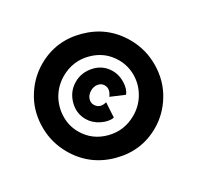

<svg xmlns="http://www.w3.org/2000/svg" viewBox="-156 -899 1129 1099"><g transform="rotate(30 408.5 -350.0)"><path d="M92 -157Q37 -248 37 -350Q37 -500 146 -608.5Q255 -717 408 -717Q511 -717 599.5 -664Q688 -611 734 -526Q780 -442 780 -350Q780 -200 670.5 -91.5Q561 17 408 17Q310 17 225 -31Q140 -79 92 -157ZM213 -227Q246 -175 297.5 -145Q349 -115 408 -115Q502 -115 569.5 -183.5Q637 -252 637 -350Q637 -411 609 -463Q578 -520 524.5 -552.5Q471 -585 408 -585Q314 -585 246.5 -516.5Q179 -448 179 -350Q179 -284 213 -227ZM464 -340 546 -286Q534 -252 493.5 -225Q453 -198 409 -198Q346 -198 300.5 -245Q255 -292 255 -356Q255 -417 299 -465.5Q343 -514 409 -514Q451 -514 490.5 -489.5Q530 -465 541 -434L464 -376Q446 -420 409 -420Q387 -420 371.5 -401.5Q356 -383 356 -356Q356 -328 371.5 -310Q387 -292 409 -292Q451 -292 464 -340Z"/></g></svg>

Font: LilGrotesk Bold
Style: Regular
Weight: 700
Designer: BSozoo
Foundry: BSozoo
Version: Version 1.001;PS 001.001;hotconv 1.0.70;makeotf.lib2.5.58329